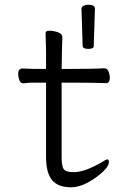

<svg xmlns="http://www.w3.org/2000/svg" viewBox="-20 -775 540 813"><path d="M281 18Q225 18 200 -13Q175 -44 175 -110V-425H111Q91 -424 79 -422Q67 -422 62 -435.5Q57 -449 57 -461Q57 -485 75 -485Q105 -483 175 -483V-559Q173 -615 173 -635Q173 -645 189 -645Q206 -645 225 -638.5Q244 -632 244 -617Q242 -563 241 -483Q383 -483 422 -486Q434 -486 439.5 -472.5Q445 -459 445 -446Q445 -423 429 -423Q409 -423 390 -424Q371 -425 241 -425V-108Q241 -70 250.5 -58Q260 -46 292 -46Q338 -46 411 -88Q428 -100 435 -100Q441 -100 441 -89Q441 -64 388 -25Q329 18 281 18ZM330 -580 325 -738Q325 -746 334 -750.5Q343 -755 353 -755Q382 -755 382 -739L377 -580Q377 -568 354 -568Q331 -568 330 -580Z"/></svg>

Font: LXGW WenKai Mono Lite
Style: Regular
Weight: 400
Monospace: yes
Designer: LXGW / Fontworks Inc.
Foundry: LXGW / Fontworks Inc.
Version: Version 1.520; June 14, 2025